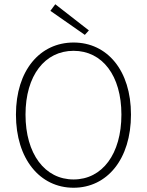

<svg xmlns="http://www.w3.org/2000/svg" viewBox="-20 -871 691 903"><path d="M326 12C484 12 596 -123 596 -332C596 -540 484 -671 326 -671C168 -671 55 -540 55 -332C55 -123 168 12 326 12ZM326 -27C191 -27 100 -147 100 -332C100 -516 191 -632 326 -632C461 -632 551 -516 551 -332C551 -147 461 -27 326 -27ZM379 -707 398 -728 240 -851 217 -820Z"/></svg>

Font: Source Sans Pro Light
Style: Regular
Weight: 300
Designer: Paul D. Hunt
Foundry: Adobe Systems Incorporated
Version: Version 3.006;hotconv 1.0.111;makeotfexe 2.5.65597